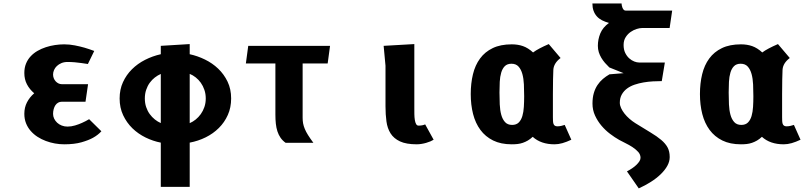

<svg xmlns="http://www.w3.org/2000/svg" viewBox="-20 -810 4590 1089"><path d="M479.5 -332.5 465 -233H330.5Q319 -233 309.8 -227.8Q300.5 -222.5 294.2 -213.2Q288 -204 284.5 -191.2Q281 -178.5 281 -164Q281 -150 287.2 -137Q293.5 -124 304.2 -114Q315 -104 330 -98Q345 -92 363 -92Q384 -92 405.8 -98.5Q427.5 -105 445 -113Q465.5 -122 485.5 -134L555 -65.5Q537 -45 507.5 -28.5Q482.5 -14.5 442.2 -3Q402 8.5 344 8.5Q318.5 8.5 291.8 3.8Q265 -1 239.8 -10.5Q214.5 -20 192.5 -34.2Q170.5 -48.5 153.8 -67.8Q137 -87 127.5 -111.2Q118 -135.5 118 -164.5Q118 -200.5 133 -229.5Q148 -258.5 174 -281Q147.5 -303.5 132.8 -331.8Q118 -360 118 -396Q118 -425.5 127.5 -449Q137 -472.5 153.8 -490.5Q170.5 -508.5 192.5 -521.2Q214.5 -534 239.8 -542.2Q265 -550.5 291.8 -554.5Q318.5 -558.5 344 -558.5Q374.5 -558.5 404.8 -552.5Q435 -546.5 459.5 -539.5Q488 -531 514.5 -521L478.5 -447Q460.5 -450 441 -452.5Q424.5 -455 404 -456.8Q383.5 -458.5 363 -458.5Q343.5 -458.5 328.2 -452Q313 -445.5 302.5 -435.5Q292 -425.5 286.5 -412.8Q281 -400 281 -387.5Q281 -376 285 -366Q289 -356 296 -348.5Q303 -341 311.8 -336.8Q320.5 -332.5 330.5 -332.5Z M1056 -560V-502.5Q1100 -493 1142.2 -472.5Q1184.5 -452 1217.5 -420.5Q1250.5 -389 1270.8 -346.8Q1291 -304.5 1291 -251.5Q1291 -200 1272.2 -158Q1253.5 -116 1221.2 -84Q1189 -52 1146.5 -31Q1104 -10 1056 -1V250H892V-1Q848 -9.5 806 -30Q764 -50.5 731.2 -82.2Q698.5 -114 678.5 -156.5Q658.5 -199 658.5 -251.5Q658.5 -302.5 677.5 -344Q696.5 -385.5 728.5 -417.2Q760.5 -449 802.8 -470.5Q845 -492 892 -502.5V-550ZM1147 -251.5Q1147 -278 1139.2 -300.5Q1131.5 -323 1118.8 -340.8Q1106 -358.5 1089.8 -371.2Q1073.5 -384 1056 -391V-111.5Q1073.5 -119 1089.8 -132Q1106 -145 1118.8 -162.8Q1131.5 -180.5 1139.2 -202.8Q1147 -225 1147 -251.5ZM801.5 -251.5Q801.5 -225 809 -202.8Q816.5 -180.5 829.2 -163Q842 -145.5 858.2 -132.5Q874.5 -119.5 892 -112V-390.5Q874.5 -383 858 -370.2Q841.5 -357.5 829 -340Q816.5 -322.5 809 -300.2Q801.5 -278 801.5 -251.5Z M1696.5 -450V-142Q1696.5 -125 1699.2 -110Q1702 -95 1708.8 -78.8Q1715.5 -62.5 1727.2 -43.8Q1739 -25 1757.5 0H1600Q1582.5 -12.5 1571.2 -28.8Q1560 -45 1553.5 -65Q1547 -85 1544.5 -108.5Q1542 -132 1542 -160V-450H1374.5L1388 -550H1852L1838.5 -450Z M2166.5 -437 2156 -550 2330 -560V-200Q2330 -181 2330.2 -162.8Q2330.5 -144.5 2332.8 -130Q2335 -115.5 2340 -106.5Q2345 -97.5 2354 -97.5Q2376 -97.5 2391.5 -104.5L2439.5 -17.5Q2432.5 -13 2421.5 -8.2Q2410.5 -3.5 2397.5 0.2Q2384.5 4 2370.5 6.2Q2356.5 8.5 2344 8.5Q2284 8.5 2248.8 -8Q2213.5 -24.5 2195.2 -53.5Q2177 -82.5 2171.8 -121.8Q2166.5 -161 2166.5 -206.5Z M3159.5 -481Q3121 -452 3118.5 -414.5Q3117.5 -393.5 3116.8 -359.5Q3116 -325.5 3116 -276V-145.5Q3116 -133.5 3116.5 -124Q3117 -114.5 3119.2 -107.8Q3121.5 -101 3126.8 -97.2Q3132 -93.5 3141.5 -93.5Q3153.5 -93.5 3164.2 -96.2Q3175 -99 3183 -101.5L3220.5 -17.5Q3194 -5 3170.5 1.8Q3147 8.5 3125.5 8.5Q3048 8.5 3001.5 -34Q2987.5 -21 2973.8 -13Q2960 -5 2945.5 0Q2931 5 2915.5 6.8Q2900 8.5 2882.5 8.5Q2821 8.5 2777 -13.2Q2733 -35 2704.8 -73.2Q2676.5 -111.5 2663.2 -163.5Q2650 -215.5 2650 -276.5Q2650 -337 2662.5 -388.8Q2675 -440.5 2702.8 -478.2Q2730.5 -516 2774.8 -537.2Q2819 -558.5 2882.5 -558.5Q2917.5 -558.5 2946.2 -548.5Q2975 -538.5 3003.5 -512.5Q3018 -523.5 3040.2 -535.2Q3062.5 -547 3092.5 -560ZM2953 -264Q2953 -298 2951.5 -331Q2950 -364 2942.8 -390.2Q2935.5 -416.5 2921 -432.5Q2906.5 -448.5 2881 -448.5Q2857 -448.5 2843.2 -434.8Q2829.5 -421 2822.8 -398Q2816 -375 2814.5 -345.8Q2813 -316.5 2813 -285.5Q2813 -251 2814.5 -218Q2816 -185 2823 -159.2Q2830 -133.5 2844.5 -117.5Q2859 -101.5 2884.5 -101.5Q2908.5 -101.5 2922.2 -115.2Q2936 -129 2942.8 -152Q2949.5 -175 2951.2 -204Q2953 -233 2953 -264Z M3492 -16.5Q3467 -30.5 3440.2 -50.8Q3413.5 -71 3391.5 -97Q3369.5 -123 3355 -154.5Q3340.5 -186 3340.5 -222.5Q3340.5 -256 3348 -281.8Q3355.5 -307.5 3368.8 -327.5Q3382 -347.5 3399.5 -362.2Q3417 -377 3437 -388.5L3517 -395L3436 -427.5Q3423 -440 3411.2 -453.5Q3399.5 -467 3390.5 -482.2Q3381.5 -497.5 3376.2 -514.2Q3371 -531 3371 -550Q3371 -587 3385 -620.8Q3399 -654.5 3434 -680Q3412 -686 3394.5 -695Q3377 -704 3365 -717.5Q3353 -731 3346.5 -749Q3340 -767 3340 -790.5H3505.5Q3505.5 -787 3506.5 -780.2Q3507.5 -773.5 3510.2 -766.8Q3513 -760 3517.2 -755Q3521.5 -750 3528 -750H3792.5L3778 -651H3620.5Q3609 -651 3591.5 -645.8Q3574 -640.5 3557.5 -629.2Q3541 -618 3529 -599.5Q3517 -581 3517 -555Q3517 -528.5 3526.2 -509.8Q3535.5 -491 3549 -479Q3562.5 -467 3577.5 -461.2Q3592.5 -455.5 3604 -455.5H3751L3733.5 -350Q3710 -350 3683.2 -348.5Q3656.5 -347 3630.2 -342.5Q3604 -338 3579.5 -329.8Q3555 -321.5 3536.5 -307.8Q3518 -294 3506.8 -274.2Q3495.5 -254.5 3495.5 -227Q3495.5 -212.5 3502.8 -196.8Q3510 -181 3522 -165.8Q3534 -150.5 3550 -136.5Q3566 -122.5 3583.5 -111.5Q3633 -80.5 3669.5 -58.8Q3706 -37 3730.2 -16.5Q3754.5 4 3766.5 26.5Q3778.5 49 3778.5 81Q3778.5 106 3764.8 130.8Q3751 155.5 3727.5 178.2Q3704 201 3671.8 221.5Q3639.5 242 3603 258.5L3536 162Q3551.5 154 3565.5 144.5Q3579.5 135 3590 124.8Q3600.5 114.5 3606.8 104.5Q3613 94.5 3613 85Q3613 66.5 3599.8 51.8Q3586.5 37 3567.5 24.5Q3548.5 12 3527.8 2Q3507 -8 3492 -16.5Z M4459.5 -481Q4421 -452 4418.5 -414.5Q4417.5 -393.5 4416.8 -359.5Q4416 -325.5 4416 -276V-145.5Q4416 -133.5 4416.5 -124Q4417 -114.5 4419.2 -107.8Q4421.5 -101 4426.8 -97.2Q4432 -93.5 4441.5 -93.5Q4453.5 -93.5 4464.2 -96.2Q4475 -99 4483 -101.5L4520.5 -17.5Q4494 -5 4470.5 1.8Q4447 8.5 4425.5 8.5Q4348 8.5 4301.5 -34Q4287.5 -21 4273.8 -13Q4260 -5 4245.5 0Q4231 5 4215.5 6.8Q4200 8.5 4182.5 8.5Q4121 8.5 4077 -13.2Q4033 -35 4004.8 -73.2Q3976.5 -111.5 3963.2 -163.5Q3950 -215.5 3950 -276.5Q3950 -337 3962.5 -388.8Q3975 -440.5 4002.8 -478.2Q4030.5 -516 4074.8 -537.2Q4119 -558.5 4182.5 -558.5Q4217.5 -558.5 4246.2 -548.5Q4275 -538.5 4303.5 -512.5Q4318 -523.5 4340.2 -535.2Q4362.5 -547 4392.5 -560ZM4253 -264Q4253 -298 4251.5 -331Q4250 -364 4242.8 -390.2Q4235.5 -416.5 4221 -432.5Q4206.5 -448.5 4181 -448.5Q4157 -448.5 4143.2 -434.8Q4129.5 -421 4122.8 -398Q4116 -375 4114.5 -345.8Q4113 -316.5 4113 -285.5Q4113 -251 4114.5 -218Q4116 -185 4123 -159.2Q4130 -133.5 4144.5 -117.5Q4159 -101.5 4184.5 -101.5Q4208.5 -101.5 4222.2 -115.2Q4236 -129 4242.8 -152Q4249.5 -175 4251.2 -204Q4253 -233 4253 -264Z"/></svg>

Font: B612 Mono
Style: Bold
Weight: 700
Version: Version 1.005